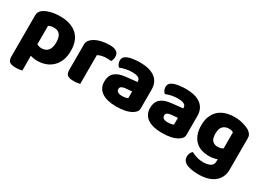

<svg xmlns="http://www.w3.org/2000/svg" viewBox="-26 -1140 2685 1977"><g transform="rotate(30 1317.0 -151.5)"><path d="M303 15Q279 15 259 11.5Q239 8 222 2V178Q211 181 190.5 184Q170 187 146 187Q96 187 74 170.5Q52 154 52 107V-380Q52 -407 63.5 -425Q75 -443 95 -456Q126 -476 174.5 -488.5Q223 -501 283 -501Q343 -501 393 -486Q443 -471 479 -440Q515 -409 534.5 -361Q554 -313 554 -246Q554 -182 535 -133.5Q516 -85 482 -52Q448 -19 402.5 -2Q357 15 303 15ZM277 -119Q327 -119 353.5 -151Q380 -183 380 -246Q380 -310 355.5 -339Q331 -368 283 -368Q264 -368 248 -363.5Q232 -359 221 -353V-133Q233 -127 247 -123Q261 -119 277 -119Z M807 -1Q796 2 775.5 5Q755 8 731 8Q681 8 659 -8.5Q637 -25 637 -72V-369Q637 -398 652 -419.5Q667 -441 693 -457Q728 -478 774.5 -489Q821 -500 872 -500Q981 -500 981 -423Q981 -405 976 -389.5Q971 -374 964 -363Q945 -367 909 -367Q883 -367 855.5 -361Q828 -355 807 -343Z M1241 -108Q1258 -108 1278.5 -111.5Q1299 -115 1309 -121V-201L1237 -195Q1209 -193 1191 -183Q1173 -173 1173 -153Q1173 -133 1188.5 -120.5Q1204 -108 1241 -108ZM1233 -501Q1287 -501 1331.5 -490Q1376 -479 1407.5 -456.5Q1439 -434 1456 -399.5Q1473 -365 1473 -318V-94Q1473 -68 1458.5 -51.5Q1444 -35 1424 -23Q1359 16 1241 16Q1188 16 1145.5 6Q1103 -4 1072.5 -24Q1042 -44 1025.5 -75Q1009 -106 1009 -147Q1009 -216 1050 -253Q1091 -290 1177 -299L1308 -313V-320Q1308 -349 1282.5 -361.5Q1257 -374 1209 -374Q1172 -374 1135.5 -366Q1099 -358 1070 -346Q1057 -355 1048 -373.5Q1039 -392 1039 -412Q1039 -438 1051.5 -453.5Q1064 -469 1090 -480Q1119 -491 1158.5 -496Q1198 -501 1233 -501Z M1785 -108Q1802 -108 1822.5 -111.5Q1843 -115 1853 -121V-201L1781 -195Q1753 -193 1735 -183Q1717 -173 1717 -153Q1717 -133 1732.5 -120.5Q1748 -108 1785 -108ZM1777 -501Q1831 -501 1875.5 -490Q1920 -479 1951.5 -456.5Q1983 -434 2000 -399.5Q2017 -365 2017 -318V-94Q2017 -68 2002.5 -51.5Q1988 -35 1968 -23Q1903 16 1785 16Q1732 16 1689.5 6Q1647 -4 1616.5 -24Q1586 -44 1569.5 -75Q1553 -106 1553 -147Q1553 -216 1594 -253Q1635 -290 1721 -299L1852 -313V-320Q1852 -349 1826.5 -361.5Q1801 -374 1753 -374Q1716 -374 1679.5 -366Q1643 -358 1614 -346Q1601 -355 1592 -373.5Q1583 -392 1583 -412Q1583 -438 1595.5 -453.5Q1608 -469 1634 -480Q1663 -491 1702.5 -496Q1742 -501 1777 -501Z M2421 -37Q2401 -29 2376.5 -24.5Q2352 -20 2322 -20Q2277 -20 2236.5 -32.5Q2196 -45 2165.5 -73.5Q2135 -102 2117 -147Q2099 -192 2099 -257Q2099 -317 2117.5 -362.5Q2136 -408 2169.5 -439Q2203 -470 2251 -485.5Q2299 -501 2358 -501Q2386 -501 2413 -497Q2440 -493 2463.5 -486Q2487 -479 2506 -471Q2525 -463 2538 -454Q2558 -440 2569.5 -422.5Q2581 -405 2581 -378V-7Q2581 46 2561.5 84.5Q2542 123 2507.5 148.5Q2473 174 2426.5 186Q2380 198 2327 198Q2273 198 2232 189.5Q2191 181 2167 165Q2131 141 2131 97Q2131 74 2140.5 55Q2150 36 2162 27Q2191 43 2227.5 54Q2264 65 2304 65Q2357 65 2389 47Q2421 29 2421 -11ZM2354 -147Q2374 -147 2389.5 -151.5Q2405 -156 2418 -164V-356Q2407 -361 2395.5 -364.5Q2384 -368 2365 -368Q2322 -368 2295 -341.5Q2268 -315 2268 -256Q2268 -193 2292.5 -170Q2317 -147 2354 -147Z"/></g></svg>

Font: Baloo Chettan 2 ExtraBold
Style: Regular
Weight: 800
Designer: Maithili Shingre, Unnati Kotecha and Ek Type
Foundry: Ek Type
Version: Version 1.640;hotconv 1.0.111;makeotfexe 2.5.65597; ttfautoh